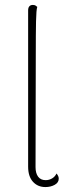

<svg xmlns="http://www.w3.org/2000/svg" viewBox="-20 -748 290 778"><path d="M164 10Q133 10 113.5 -11.5Q94 -33 94 -73V-706Q94 -717 99 -722.5Q104 -728 113 -728Q120 -728 124 -725.5Q128 -723 131 -720Q127 -709 126 -661.5Q125 -614 125 -524L124 -71Q124 -46 134.5 -32Q145 -18 165 -18Q179 -18 191 -25Q203 -32 209 -45Q214 -39 216 -34Q218 -29 218 -24Q218 -8 201.5 1Q185 10 164 10Z"/></svg>

Font: Arima Thin
Style: Regular
Weight: 100
Designer: Joana Correia and Natanael Gama
Foundry: NDISCOVER
Version: Version 1.101;gftools[0.9.23]